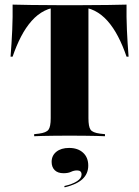

<svg xmlns="http://www.w3.org/2000/svg" viewBox="-20 -591 604 833"><path d="M269.4 -2.4Q238.7 -2.4 212.1 -2Q185.5 -1.6 164.1 -1.2Q142.7 -0.8 128.2 0V-8.9L149.2 -11.3Q180.6 -15.3 190.3 -28.2Q200 -41.1 200 -78.2V-201.6H363.7V-78.2Q363.7 -41.1 373 -28.2Q382.3 -15.3 413.7 -11.3L435.5 -8.9V0Q421 -0.8 399.6 -1.2Q378.2 -1.6 351.6 -2Q325 -2.4 294.4 -2.4H281.5ZM238.7 -559.7Q204 -559.7 173.4 -544.4Q142.7 -529 117.3 -500.4Q91.9 -471.8 71.4 -432.3Q50.8 -392.7 34.7 -345.2H25.8Q30.6 -404.8 33.1 -461.7Q35.5 -518.5 34.7 -571Q67.7 -570.2 116.1 -569.4Q164.5 -568.5 237.1 -568.5H326.6Q400 -568.5 448 -569.4Q496 -570.2 529 -571Q528.2 -518.5 530.6 -461.7Q533.1 -404.8 537.9 -345.2H529Q512.9 -392.7 492.3 -432.3Q471.8 -471.8 446.4 -500.4Q421 -529 390.3 -544.4Q359.7 -559.7 325 -559.7ZM200 -201.6V-562.9H363.7V-201.6ZM260.5 221.8 258.9 216.1Q294.4 208.1 314.1 195.2Q333.9 182.3 333.9 166.1Q333.9 148.4 314.5 148.4Q300.8 148.4 288.3 154.4Q275.8 160.5 255.6 160.5Q230.6 160.5 217.3 147.2Q204 133.9 204 111.3Q204 83.9 224.6 67.3Q245.2 50.8 279.8 50.8Q317.7 50.8 340.3 71.4Q362.9 91.9 362.9 127.4Q362.9 162.9 337.5 186.3Q312.1 209.7 260.5 221.8Z"/></svg>

Font: Playfair 144pt SemiCondensed Black
Style: Regular
Weight: 900
Width: 4
Designer: Claus Eggers Sørensen
Foundry: Claus Eggers Sørensen
Version: Version 2.203